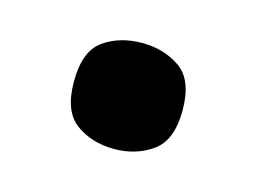

<svg xmlns="http://www.w3.org/2000/svg" viewBox="-40 -605 374 280"><g transform="rotate(15 147.0 -465.0)"><path d="M147 -385Q113 -385 89 -402.5Q65 -420 65 -465Q65 -511 89 -528Q113 -545 147 -545Q180 -545 204.5 -528Q229 -511 229 -465Q229 -420 204.5 -402.5Q180 -385 147 -385Z"/></g></svg>

Font: Noto Serif
Style: Bold
Weight: 700
Designer: Monotype Design Team
Foundry: Monotype Imaging Inc.
Version: Version 2.014